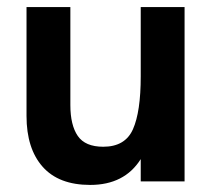

<svg xmlns="http://www.w3.org/2000/svg" viewBox="-20 -513 604 543"><path d="M55 -185V-493H179V-216Q179 -159 200 -128.5Q221 -98 272 -98Q334 -98 356 -147.5Q378 -197 378 -297V-493H502V0H378V-63Q332 10 235 10Q146 10 100.5 -41.5Q55 -93 55 -185Z"/></svg>

Font: Hanken Grotesk
Style: Bold
Weight: 700
Designer: Alfredo Marco Pradil
Foundry: Hanken Design Co.
Version: Version 3.014